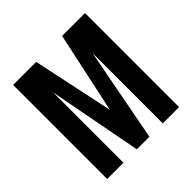

<svg xmlns="http://www.w3.org/2000/svg" viewBox="-159 -722 853 853"><g transform="rotate(-45 268.0 -295.5)"><path d="M41.9 0V-591H186.9L267.8 -209.1L349.9 -591H493.7V0H391.6V-441.6L307.4 0H228.5L144.3 -441.6V0Z"/></g></svg>

Font: Alumni Sans SC Thin
Style: Regular
Weight: 100
Designer: Robert E. Leuschke
Foundry: Robert E. Leuschke
Version: Version 1.018